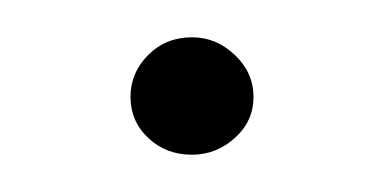

<svg xmlns="http://www.w3.org/2000/svg" viewBox="-20 -77 206 103"><path d="M83 6Q69 6 59.5 -3Q50 -12 50 -25Q50 -38 59.5 -47.5Q69 -57 83 -57Q96 -57 106 -47.5Q116 -38 116 -25Q116 -12 106 -3Q96 6 83 6Z"/></svg>

Font: Alumni Sans Light
Style: Regular
Weight: 300
Version: Version 1.018